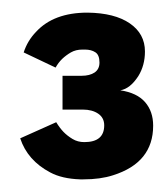

<svg xmlns="http://www.w3.org/2000/svg" viewBox="-20 -692 262 304"><path d="M112 -408H107Q78 -409 59.5 -419Q23.5 -438 12 -473L69 -498.5Q74.5 -489.5 80.5 -483.2Q86.5 -477 94.8 -472Q103 -467 113.5 -467Q145 -467 145 -493.5Q145 -505.5 135.5 -512Q126 -518.5 111 -518.5H79V-572H109Q122 -572 129.8 -577.2Q137.5 -582.5 137.5 -593Q137.5 -605 131 -609.2Q124.5 -613.5 114.5 -613.5H110.5Q100 -613.5 92.2 -609Q84.5 -604.5 78.5 -598.8Q72.5 -593 68 -585L17.5 -609Q23.5 -627.5 37 -641.5Q65 -672 118.5 -672Q161.5 -671.5 185.5 -655Q209.5 -638.5 209.5 -610.5Q209.5 -588.5 199 -571.5Q186 -551.5 170.5 -549Q197 -545 209.8 -530.2Q222.5 -515.5 222.5 -493Q222.5 -434.5 159 -414.5Q139 -408 112 -408Z"/></svg>

Font: Lucymar Sans
Style: Bold
Weight: 700
Foundry: The League of Moveable Type (original font) / Main changes by Cristiano Sobral with portions from Mirco Monsees
Version: Version 2.001;August 30, 2020;FontCreator 13.0.0.2681 64-bit